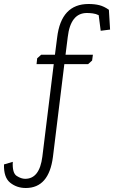

<svg xmlns="http://www.w3.org/2000/svg" viewBox="-156 -718 571 961"><path d="M287 -698Q318 -698 341.5 -692Q365 -686 389 -669L395 -570L348 -564L338 -642Q324 -649 308 -651Q292 -653 279 -653Q197 -653 183 -532L172 -444H309L305 -415L285 -397H166L109 67Q89 223 -27 223Q-72 223 -105 196.5Q-138 170 -136 105L-92 92Q-95 148 -72.5 162.5Q-50 177 -30 177Q42 177 56 66L113 -397H27L30 -426L50 -444H119L130 -530Q150 -698 287 -698Z"/></svg>

Font: Zilla Slab Light
Style: Italic
Weight: 300
Italic angle: -6°
Designer: Typotheque.com
Foundry: Typotheque type foundry
Version: Version 1.1; 2017; ttfautohint (v1.6)